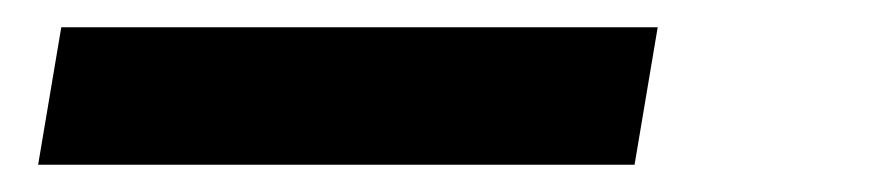

<svg xmlns="http://www.w3.org/2000/svg" viewBox="-20 -20 640 141"><path d="M8 101 25 0H463L446 101Z"/></svg>

Font: Iosevka Aile Oblique
Style: Bold
Weight: 700
Italic angle: -9°
Designer: Belleve Invis
Foundry: Belleve Invis
Version: Version 31.1.0; ttfautohint (v1.8.4)